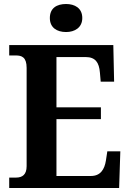

<svg xmlns="http://www.w3.org/2000/svg" viewBox="-20 -939 650 959"><path d="M310 -779C353 -779 391 -801 391 -849C391 -899 353 -919 310 -919C264 -919 229 -899 229 -849C229 -801 264 -779 310 -779ZM26 0H575L581 -183H516L509 -137C502 -93 482 -60 434 -60H262V-344H484V-403H262V-654H408C457 -654 475 -626 479 -577L483 -531H550L546 -714H26V-662H59C88 -662 113 -654 113 -600V-109C113 -67 92 -52 60 -52H26Z"/></svg>

Font: Noto Serif Hebrew SemiCondensed
Style: Bold
Weight: 700
Width: 4
Designer: Monotype Design Team
Foundry: Monotype Imaging Inc.
Version: Version 2.004